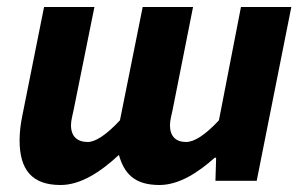

<svg xmlns="http://www.w3.org/2000/svg" viewBox="-20 -517 867 549"><path d="M153 12C210 12 266 -24 320 -74C335 -22 363 12 436 12C492 12 547 -24 594 -66H598L596 0H714L813 -497H669L606 -173C566 -130 535 -111 512 -111C483 -111 466 -127 466 -159C466 -172 470 -186 474 -205L532 -497H388L323 -173C283 -130 252 -111 231 -111C201 -111 183 -127 183 -159C183 -172 187 -186 191 -205L250 -497H106L44 -187C39 -163 36 -139 36 -116C36 -32 71 12 153 12Z"/></svg>

Font: Source Sans Pro
Style: Bold Italic
Weight: 700
Italic angle: -11°
Designer: Paul D. Hunt
Foundry: Adobe Systems Incorporated
Version: Version 3.006;hotconv 1.0.111;makeotfexe 2.5.65597